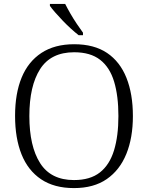

<svg xmlns="http://www.w3.org/2000/svg" viewBox="-20 -951 757 981"><path d="M358 10Q257 10 190 -35Q123 -80 90 -162.5Q57 -245 57 -359Q57 -473 90.5 -554.5Q124 -636 191.5 -680.5Q259 -725 359 -725Q461 -725 527 -680.5Q593 -636 626 -553.5Q659 -471 659 -358Q659 -247 625.5 -164.5Q592 -82 525.5 -36Q459 10 358 10ZM358 -31Q441 -31 490.5 -70Q540 -109 562.5 -182.5Q585 -256 585 -358Q585 -461 563 -534Q541 -607 491.5 -645.5Q442 -684 359 -684Q240 -684 185 -598Q130 -512 130 -358Q130 -204 185 -117.5Q240 -31 358 -31ZM382 -771Q364 -785 342.5 -804.5Q321 -824 300 -846Q279 -868 261.5 -888Q244 -908 235 -921V-931H313Q324 -909 339.5 -882Q355 -855 372.5 -829Q390 -803 404 -784V-771Z"/></svg>

Font: Noto Serif Gujarati Light
Style: Regular
Weight: 300
Version: Version 2.102